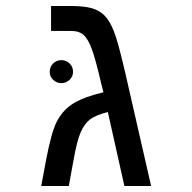

<svg xmlns="http://www.w3.org/2000/svg" viewBox="-20 -619 640 639"><path d="M212.9 -599.1Q260.3 -599.1 285.9 -591.6Q311.5 -584 328.1 -567.1Q344.7 -550.3 358.6 -516.1Q372.6 -481.9 397.9 -372.1L482.9 0H394L338.9 -246.1Q297.9 -235.8 279.1 -221.2Q260.3 -206.5 248 -177.7Q235.8 -148.9 225.1 -87.9L209 0H117.2L133.8 -88.9Q150.9 -177.7 168 -212.2Q185.1 -246.6 213.9 -267.8Q242.7 -289.1 292 -303.2L324.2 -312L317.9 -336.9Q297.9 -422.4 285.6 -455.6Q273.4 -488.8 258.5 -502.4Q243.7 -516.1 215.8 -516.1H149.9V-599.1ZM145.5 -379.9Q145.5 -397 157 -408Q168.5 -418.9 184.1 -418.9Q199.7 -418.9 211.4 -408Q223.1 -397 223.1 -379.9Q223.1 -364.3 211.4 -353.3Q199.7 -342.3 184.1 -342.3Q168.5 -342.3 157 -353.3Q145.5 -364.3 145.5 -379.9Z"/></svg>

Font: Cousine
Style: Regular
Weight: 400
Monospace: yes
Designer: Steve Matteson
Foundry: Monotype Imaging Inc.
Version: Version 1.21